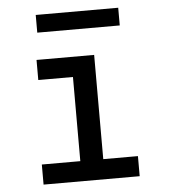

<svg xmlns="http://www.w3.org/2000/svg" viewBox="-51 -753 703 800"><g transform="rotate(-5 300.0 -353.5)"><path d="M99 0V-84H260V-436H115V-520H356V-84H501V0ZM128 -633V-707H473V-633Z"/></g></svg>

Font: Iosevka Medium Extended
Style: Regular
Weight: 500
Width: 7
Monospace: yes
Designer: Belleve Invis
Foundry: Belleve Invis
Version: Version 32.5.0; ttfautohint (v1.8.4)